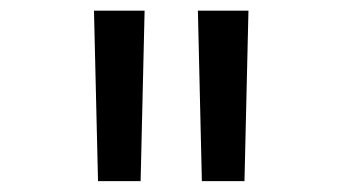

<svg xmlns="http://www.w3.org/2000/svg" viewBox="-20 -713 626 352"><path d="M159.7 -380.9 152.3 -693.4H245.1L237.8 -380.9ZM350.1 -380.9 342.8 -693.4H435.5L428.2 -380.9Z"/></svg>

Font: Cascadia Mono NF SemiLight
Style: Regular
Weight: 350
Monospace: yes
Designer: Aaron Bell
Foundry: Saja Typeworks
Version: Version 2404.023; ttfautohint (v1.8.4)